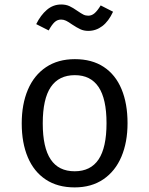

<svg xmlns="http://www.w3.org/2000/svg" viewBox="-20 -811 655 843"><path d="M540 -270.3Q540 -186.7 513.1 -123.1Q486.2 -59.5 433.8 -23.8Q381.5 11.8 307.7 11.8Q232.8 11.8 180.8 -22.8Q128.7 -57.4 102.1 -120.5Q75.4 -183.6 75.4 -269.2Q75.4 -353.3 102.3 -416.9Q129.2 -480.5 181.8 -515.9Q234.4 -551.3 308.7 -551.3Q383.6 -551.3 435.4 -517.2Q487.2 -483.1 513.6 -419.7Q540 -356.4 540 -270.3ZM167.7 -269.2Q167.7 -163.1 202.6 -111Q237.4 -59 307.7 -59Q377.9 -59 412.8 -111Q447.7 -163.1 447.7 -270.3Q447.7 -376.9 412.8 -429Q377.9 -481 308.7 -481Q238.5 -481 203.1 -429Q167.7 -376.9 167.7 -269.2ZM296.4 -703.6Q280.5 -714.9 270 -720Q259.5 -725.1 248.2 -725.1Q231.8 -725.1 219.5 -713.6Q207.2 -702.1 193.8 -677.4L139 -705.1Q158.5 -744.6 185.9 -767.9Q213.3 -791.3 248.7 -791.3Q269.2 -791.3 284.9 -784.1Q300.5 -776.9 320 -763.1Q336.4 -751.8 346.2 -746.9Q355.9 -742.1 367.7 -742.1Q382.6 -742.1 395.1 -752.8Q407.7 -763.6 422.1 -787.2L476.4 -759.5Q456.9 -717.4 429.2 -696.4Q401.5 -675.4 367.7 -675.4Q348.2 -675.4 332.8 -682.6Q317.4 -689.7 296.4 -703.6Z"/></svg>

Font: Fira Code Fixed
Style: Regular
Weight: 400
Monospace: yes
Designer: Carrois Corporate, Edenspiekermann AG, Nikita Prokopov
Foundry: Carrois Corporate, Edenspiekermann AG, Nikita Prokopov
Version: Version 5.002